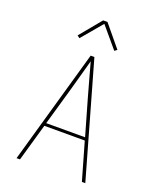

<svg xmlns="http://www.w3.org/2000/svg" viewBox="-172 -1060 944 1160"><g transform="rotate(20 300.0 -480.5)"><path d="M79 0 288 -735H312L521 0H499L430 -241H170L101 0ZM425 -260 359 -490Q344 -543 329.5 -596Q315 -649 300 -703Q285 -649 270.5 -596Q256 -543 241 -490L175 -260ZM188 -811 172 -823 286 -961H314L428 -823L412 -811L300 -944Z"/></g></svg>

Font: Iosevka Aile Thin
Style: Regular
Weight: 100
Designer: Belleve Invis
Foundry: Belleve Invis
Version: Version 31.1.0; ttfautohint (v1.8.4)